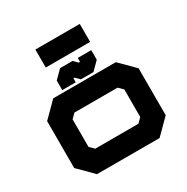

<svg xmlns="http://www.w3.org/2000/svg" viewBox="-189 -1020 1155 1184"><g transform="rotate(-30 388.0 -428.0)"><path d="M165.5 0 62.5 -103V-437L165.5 -540H611L714 -437V-103L611 0ZM234.5 -141.5H542L572.5 -172V-368L542 -398.5H234.5L204 -368V-172ZM239 -556V-624L295 -680H384L412 -652H421V-680H517V-612L461 -556H372L344 -584H335V-556ZM220.5 -727.5V-855.5H536.5V-727.5Z"/></g></svg>

Font: Tourney Expanded Black
Style: Regular
Weight: 900
Width: 7
Designer: Tyler Finck
Foundry: Etcetera Type Co
Version: Version 1.010; ttfautohint (v1.8.3)